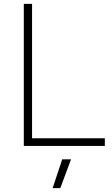

<svg xmlns="http://www.w3.org/2000/svg" viewBox="-20 -760 581 1000"><path d="M304 70H350L294 220H254ZM104 -740H147V-40H526V0H104Z"/></svg>

Font: Encode Sans Wide
Style: Thin
Weight: 100
Designer: Pablo Impallari, Andres Torresi
Foundry: Pablo Impallari, Andres Torresi
Version: Version 1.000; ttfautohint (v1.00) -l 8 -r 50 -G 200 -x 14 -